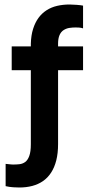

<svg xmlns="http://www.w3.org/2000/svg" viewBox="-20 -710 396 853"><path d="M66 123Q56 123 39 122Q22 121 5 117V18Q23 20 29 20.5Q35 21 38 21Q53 21 66.5 19.5Q80 18 91.5 10Q103 2 110 -17Q117 -36 117 -69V-398H32V-504H117V-516Q118 -553 127 -581.5Q136 -610 151 -630.5Q166 -651 187 -664.5Q208 -678 234 -684Q260 -690 289 -690Q301 -690 320.5 -688.5Q340 -687 349 -685V-584Q340 -587 331 -587.5Q322 -588 316 -588Q302 -588 288.5 -586Q275 -584 263 -576.5Q251 -569 244.5 -554Q238 -539 238 -516V-504H349V-398H238V-70Q238 -29 230 2.5Q222 34 207 57Q192 80 171 94.5Q150 109 123.5 116Q97 123 66 123Z"/></svg>

Font: Maven Pro ExtraBold
Style: Regular
Weight: 800
Designer: Joe Prince
Foundry: Joe Prince
Version: Version 2.100